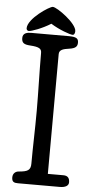

<svg xmlns="http://www.w3.org/2000/svg" viewBox="-63 -1008 501 1044"><g transform="rotate(5 187.0 -486.0)"><path d="M302 -830C312 -830 315 -842 315 -851C315 -893 206 -972 182 -972C164 -972 50 -897 50 -844C50 -837 55 -830 63 -830C78 -830 136 -851 182 -880C228 -851 288 -830 302 -830ZM236 -719C236 -744 261 -749 289 -753C326 -758 335 -770 335 -790C335 -811 326 -821 284 -821H78C56 -821 31 -817 31 -789C31 -762 44 -754 78 -752C127 -749 140 -740 140 -717C140 -611 144 -507 144 -401C144 -296 140 -211 140 -113C140 -76 123 -68 75 -64C59 -63 43 -52 43 -29C43 -4 56 0 77 0H305C336 0 353 -11 353 -29C353 -51 344 -65 319 -65H234Z"/></g></svg>

Font: Life Savers
Style: ExtraBold
Weight: 800
Designer: Pablo Impallari, Rodrigo Fuenzalida, Brenda Gallo
Foundry: Pablo Impallari, Rodrigo Fuenzalida, Brenda Gallo
Version: Version 3.000